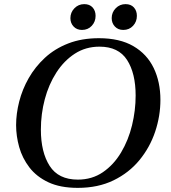

<svg xmlns="http://www.w3.org/2000/svg" viewBox="-20 -896 828 930"><path d="M757 -412Q757 -334 731.5 -258Q706 -182 655.5 -120.5Q605 -59 530 -22.5Q455 14 357 14Q272 14 214.5 -13Q157 -40 122.5 -85Q88 -130 73 -183.5Q58 -237 58 -290Q58 -345 73 -404Q88 -463 119 -517.5Q150 -572 197.5 -616Q245 -660 310.5 -685.5Q376 -711 459 -711Q560 -711 626 -672.5Q692 -634 724.5 -566.5Q757 -499 757 -412ZM637 -433Q637 -541 595.5 -605.5Q554 -670 462 -670Q395 -670 342.5 -636Q290 -602 253 -544.5Q216 -487 197 -415.5Q178 -344 178 -268Q178 -159 220.5 -92.5Q263 -26 357 -26Q426 -26 478.5 -62Q531 -98 566.5 -157.5Q602 -217 619.5 -289Q637 -361 637 -433ZM377 -751Q352 -751 336.5 -767.5Q321 -784 321 -808Q321 -836 340.5 -856Q360 -876 388 -876Q414 -876 428.5 -860Q443 -844 443 -819Q443 -791 424.5 -771Q406 -751 377 -751ZM577 -751Q552 -751 536.5 -767.5Q521 -784 521 -808Q521 -836 540.5 -856Q560 -876 588 -876Q614 -876 628.5 -860Q643 -844 643 -819Q643 -791 624.5 -771Q606 -751 577 -751Z"/></svg>

Font: Tiro Gurmukhi
Style: Italic
Weight: 400
Italic angle: -11°
Designer: Gurmukhi: John Hudson & Fiona Ross, assisted by Paul Hanslow. Latin: John Hudson with Paul Hanslow, assisted by Kaja Soj
Foundry: Tiro Typeworks Ltd.
Version: Version 1.52